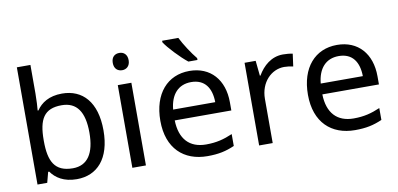

<svg xmlns="http://www.w3.org/2000/svg" viewBox="-72 -991 2539 1226"><g transform="rotate(-10 1197.0 -378.0)"><path d="M173 -575V-760H85V0H148L166 -68H173C203 -25 255 10 339 10C471 10 560 -84 560 -268C560 -452 472 -545 339 -545C255 -545 203 -510 173 -465H168C170 -487 173 -530 173 -575ZM324 -472C422 -472 469 -404 469 -269C469 -136 422 -63 326 -63C208 -63 173 -135 173 -267V-271C173 -408 210 -472 324 -472Z M745 -737C716 -737 693 -720 693 -681C693 -643 716 -625 745 -625C772 -625 796 -643 796 -681C796 -720 772 -737 745 -737ZM788 -536H700V0H788Z M1133 -766H1028V-756C1051 -719 1124 -642 1170 -606H1229V-618C1198 -655 1155 -721 1133 -766ZM1165 -546C1023 -546 928 -440 928 -264C928 -85 1033 10 1186 10C1259 10 1307 -1 1362 -25V-102C1306 -78 1258 -65 1190 -65C1083 -65 1022 -130 1019 -251H1386V-304C1386 -450 1302 -546 1165 -546ZM1164 -474C1253 -474 1293 -412 1294 -321H1021C1030 -417 1080 -474 1164 -474Z M1772 -546C1697 -546 1642 -497 1608 -438H1604L1594 -536H1522V0H1610V-286C1610 -394 1683 -466 1766 -466C1784 -466 1807 -463 1824 -459L1835 -540C1817 -544 1792 -546 1772 -546Z M2122 -546C1980 -546 1885 -440 1885 -264C1885 -85 1990 10 2143 10C2216 10 2264 -1 2319 -25V-102C2263 -78 2215 -65 2147 -65C2040 -65 1979 -130 1976 -251H2343V-304C2343 -450 2259 -546 2122 -546ZM2121 -474C2210 -474 2250 -412 2251 -321H1978C1987 -417 2037 -474 2121 -474Z"/></g></svg>

Font: Noto Sans Brahmi
Style: Regular
Weight: 400
Designer: Monotype Design Team
Foundry: Monotype Imaging Inc.
Version: Version 2.004